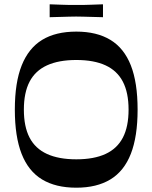

<svg xmlns="http://www.w3.org/2000/svg" viewBox="-20 -860 709 893"><path d="M335 13Q239 13 175.5 -25.5Q112 -64 80.5 -144.5Q49 -225 49 -350Q49 -476 81 -556Q113 -636 176 -674.5Q239 -713 335 -713Q430 -713 493.5 -674.5Q557 -636 588.5 -556Q620 -476 620 -350Q620 -225 588.5 -144.5Q557 -64 493.5 -25.5Q430 13 335 13ZM335 -119Q417 -119 471 -144Q525 -169 551.5 -220Q578 -271 578 -350Q578 -429 551.5 -480Q525 -531 471 -556Q417 -581 335 -581Q253 -581 198.5 -556Q144 -531 117.5 -480Q91 -429 91 -350Q91 -271 117.5 -220Q144 -169 198.5 -144Q253 -119 335 -119ZM211 -780V-840Q246 -839 266.5 -838Q287 -837 302.5 -837Q318 -837 334 -837Q352 -837 367 -837Q382 -837 403 -838Q424 -839 459 -840V-780Q424 -781 403 -781.5Q382 -782 366.5 -782.5Q351 -783 334 -783Q317 -783 302 -782.5Q287 -782 266.5 -781.5Q246 -781 211 -780Z"/></svg>

Font: Ojuju SemiBold
Style: Regular
Weight: 600
Designer: Chisaokwu Joboson, Mirko Velimirovic
Foundry: Udi Foundry
Version: Version 1.000